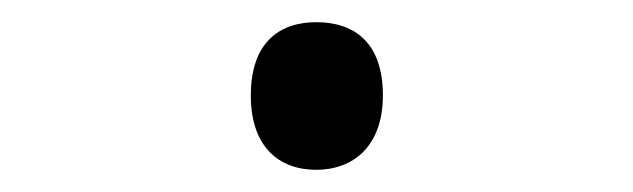

<svg xmlns="http://www.w3.org/2000/svg" viewBox="-20 -566 570 173"><path d="M265 -413C298 -413 325 -434 325 -480C325 -528 299 -546 265 -546C231 -546 206 -527 206 -480C206 -434 231 -413 265 -413Z"/></svg>

Font: Noto Sans Mono Condensed
Style: Regular
Weight: 400
Width: 3
Designer: Monotype Design Team
Foundry: Monotype Imaging Inc.
Version: Version 2.014